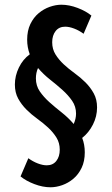

<svg xmlns="http://www.w3.org/2000/svg" viewBox="-20 -729 474 813"><path d="M201 -550Q201 -521 215 -498.5Q229 -476 250 -456.5Q271 -437 296 -419Q321 -401 342 -380Q363 -359 377 -333.5Q391 -308 391 -274Q391 -236 373.5 -201.5Q356 -167 328 -145Q339 -117 339 -84Q339 -46 325.5 -18Q312 10 290.5 28Q269 46 243.5 55Q218 64 194 64Q161 64 125.5 50.5Q90 37 67 18L100 -59Q119 -45 140 -37Q161 -29 178 -29Q204 -29 218.5 -47.5Q233 -66 233 -95Q233 -124 219 -146.5Q205 -169 184 -188.5Q163 -208 138 -226Q113 -244 92 -265Q71 -286 57 -311.5Q43 -337 43 -371Q43 -408 60 -443Q77 -478 106 -499Q95 -529 95 -561Q95 -599 108.5 -627Q122 -655 143.5 -673Q165 -691 190.5 -700Q216 -709 240 -709Q273 -709 308.5 -695.5Q344 -682 367 -663L334 -586Q315 -600 294 -608Q273 -616 256 -616Q230 -616 215.5 -597.5Q201 -579 201 -550ZM132 -397Q132 -366 148.5 -342Q165 -318 189 -296.5Q213 -275 241 -253Q269 -231 292 -204Q302 -226 302 -248Q302 -278 285.5 -302Q269 -326 244.5 -348Q220 -370 192 -392Q164 -414 141 -441Q132 -421 132 -397Z"/></svg>

Font: Quattrocento Sans
Style: Bold
Weight: 700
Designer: Pablo Impallari
Foundry: Pablo Impallari, Igino Marini, Brenda Gallo
Version: Version 2.000